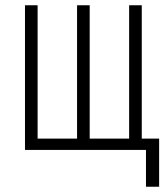

<svg xmlns="http://www.w3.org/2000/svg" viewBox="-20 -570 640 730"><path d="M535 140V0H75V-550H123V-43H273V-550H321V-43H471V-550H519V-43H585V140Z"/></svg>

Font: Pitagon Sans Mono Thin
Style: Regular
Weight: 100
Monospace: yes
Designer: Travis Tran
Foundry: Pitagon
Version: Version 1.001; ttfautohint (v1.8.4.7-5d5b);gftools[0.9.26]